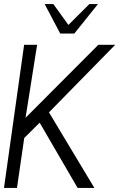

<svg xmlns="http://www.w3.org/2000/svg" viewBox="-30 -919 584 939"><path d="M431.5 0H349.5L164 -319L88.5 -244L53 0H-10.5L88 -700H151.5L95 -343L451 -700H533.5L209.5 -369.5ZM264.5 -755 188.5 -899H231L304.5 -797L407 -899H449L333.5 -755Z"/></svg>

Font: Urbanist Light
Style: Italic
Weight: 300
Italic angle: -8°
Designer: Corey Hu
Foundry: Corey Hu
Version: Version 1.330; ttfautohint (v1.8.4.7-5d5b)